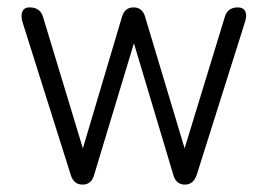

<svg xmlns="http://www.w3.org/2000/svg" viewBox="-20 -499 723 519"><path d="M203 0Q179 0 171 -27L40 -442Q36 -459 41 -469Q46 -479 59 -479H60Q90 -479 97 -451L204 -98L309 -451Q316 -479 341 -479Q366 -479 373 -451L479 -98L587 -451Q594 -479 623 -479Q637 -479 642.5 -469Q648 -459 643 -442L512 -27Q503 0 480 0Q455 0 448 -28L342 -382L235 -28Q228 0 203 0Z"/></svg>

Font: Zen Maru Gothic
Style: Regular
Weight: 400
Designer: Yoshimichi Ohira
Foundry: Positype
Version: Version 1.002